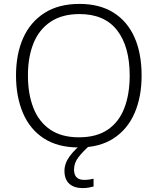

<svg xmlns="http://www.w3.org/2000/svg" viewBox="-20 -745 808 983"><path d="M705 -358Q705 -249 669 -166Q633 -83 561.5 -36.5Q490 10 384 10Q276 10 204.5 -36.5Q133 -83 97.5 -166.5Q62 -250 62 -359Q62 -468 98.5 -550Q135 -632 207.5 -678.5Q280 -725 387 -725Q490 -725 561 -680.5Q632 -636 668.5 -554Q705 -472 705 -358ZM123 -359Q123 -264 151 -192.5Q179 -121 237 -81.5Q295 -42 384 -42Q474 -42 531.5 -81Q589 -120 616.5 -191.5Q644 -263 644 -358Q644 -507 579.5 -590Q515 -673 387 -673Q298 -673 239 -633.5Q180 -594 151.5 -523.5Q123 -453 123 -359ZM359 123Q359 176 411 176Q426 176 438 174Q450 172 459 170V210Q447 213 433.5 215.5Q420 218 403 218Q359 218 334.5 195.5Q310 173 310 130Q310 91 337.5 54Q365 17 406 -13L439 0Q405 30 382 59.5Q359 89 359 123Z"/></svg>

Font: Noto Sans Light
Style: Regular
Weight: 300
Designer: Monotype Design Team
Foundry: Monotype Imaging Inc.
Version: Version 2.007